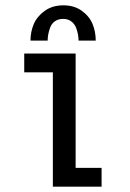

<svg xmlns="http://www.w3.org/2000/svg" viewBox="-20 -701 490 721"><path d="M94.5 -548.5Q94.5 -581.5 106.8 -610.5Q119 -639.5 148 -660.2Q177 -681 218 -681Q259 -681 287.5 -660.2Q316 -639.5 327.8 -610.5Q339.5 -581.5 339.5 -548.5H275Q275 -559.5 273 -571.2Q271 -583 265.5 -597.2Q260 -611.5 247.5 -620.8Q235 -630 217 -630Q198.5 -630 186 -621Q173.5 -612 168.2 -597.2Q163 -582.5 161 -571.2Q159 -560 159 -548.5ZM264 -70.5H361.5V0H178.5V-429.5H71V-500H264Z"/></svg>

Font: League Mono Condensed
Style: Regular
Weight: 400
Width: 1
Designer: Tyler Finck
Foundry: The League of Moveable Type / Tyler Finck
Version: Version 2.210